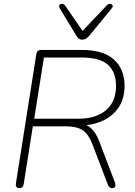

<svg xmlns="http://www.w3.org/2000/svg" viewBox="-20 -962 694 988"><path d="M79 6Q69 6 64.5 -0.5Q60 -7 62 -19L167 -684Q170 -705 191 -705H401Q512 -705 566.5 -655.5Q621 -606 621 -520Q621 -453 588.5 -406.5Q556 -360 500 -337Q444 -314 373 -316V-327H381Q421 -327 447.5 -303Q474 -279 491 -234L571 -24Q576 -10 572.5 -2Q569 6 557 6Q549 6 544 2Q539 -2 535 -12L455 -221Q436 -271 406 -291.5Q376 -312 317 -312H149L102 -15Q99 6 79 6ZM206 -666 156 -351H383Q474 -351 525.5 -395Q577 -439 577 -519Q577 -592 535 -629Q493 -666 401 -666ZM403 -758Q392 -758 385 -764Q378 -770 372 -780L287 -920Q283 -928 284.5 -933.5Q286 -939 291.5 -941Q297 -943 304 -941.5Q311 -940 316 -932L405 -803L530 -935Q536 -941 542.5 -942Q549 -943 554 -940Q559 -937 560 -931.5Q561 -926 555 -919L441 -780Q432 -769 423.5 -763.5Q415 -758 403 -758Z"/></svg>

Font: Nunito Variable Extra Light
Style: Italic
Weight: 200
Italic angle: -9°
Designer: Vernon Adams
Foundry: Vernon Adams
Version: Version 3.602